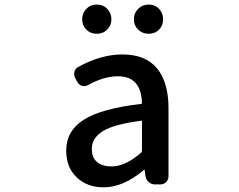

<svg xmlns="http://www.w3.org/2000/svg" viewBox="-20 -801 1040 834"><path d="M429.7 12.7Q358.4 12.7 313 -30.8Q267.6 -74.2 267.6 -146.5Q267.6 -233.4 345.2 -281.7Q422.9 -330.1 592.8 -349.6Q596.7 -349.6 596.7 -354.5Q592.8 -469.7 492.2 -469.7Q431.6 -469.7 362.3 -431.6Q350.6 -424.8 336.9 -428.2Q323.2 -431.6 316.4 -444.3L306.6 -461.9Q299.8 -474.6 303.2 -488.8Q306.6 -502.9 319.3 -509.8Q418 -564.5 511.7 -564.5Q612.3 -564.5 662.1 -503.9Q711.9 -443.4 711.9 -331.1V-35.2Q711.9 -20.5 701.7 -10.3Q691.4 0 676.8 0H652.3Q637.7 0 626.5 -9.8Q615.2 -19.5 612.3 -34.2L608.4 -61.5Q607.4 -63.5 606 -63.5Q604.5 -63.5 603.5 -61.5Q515.6 12.7 429.7 12.7ZM464.8 -78.1Q525.4 -78.1 593.8 -138.7Q596.7 -141.6 596.7 -146.5V-272.5Q596.7 -277.3 592.8 -276.4Q476.6 -261.7 427.7 -231.9Q378.9 -202.1 378.9 -154.3Q378.9 -115.2 402.3 -96.7Q425.8 -78.1 464.8 -78.1ZM399.4 -654.3Q373 -654.3 355 -672.4Q336.9 -690.4 336.9 -716.8Q336.9 -744.1 355 -762.7Q373 -781.2 399.4 -781.2Q427.7 -781.2 445.8 -762.7Q463.9 -744.1 463.9 -716.8Q463.9 -690.4 445.8 -672.4Q427.7 -654.3 399.4 -654.3ZM561.5 -716.8Q561.5 -744.1 580.1 -762.7Q598.6 -781.2 626 -781.2Q653.3 -781.2 670.9 -762.7Q688.5 -744.1 688.5 -716.8Q688.5 -690.4 670.9 -672.4Q653.3 -654.3 626 -654.3Q598.6 -654.3 580.1 -672.4Q561.5 -690.4 561.5 -716.8Z"/></svg>

Font: Gen Jyuu Gothic L Monospace Medium
Style: Regular
Weight: 500
Designer: [Source Han Sans]
Ryoko NISHIZUKA  (kana & ideographs); Paul D. Hunt (Latin, Greek & Cyrillic); Wenlong ZHANG  (bopomofo
Version: Version 1.002.20150607